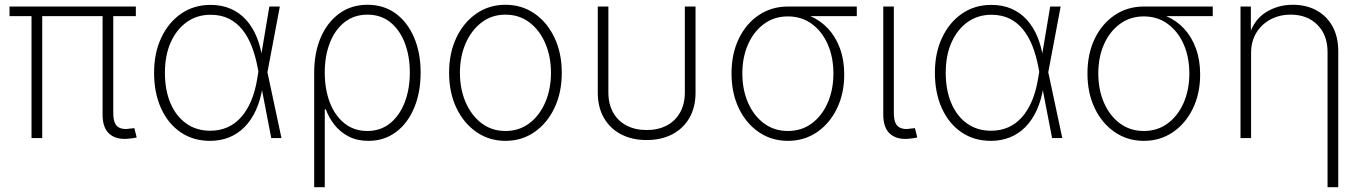

<svg xmlns="http://www.w3.org/2000/svg" viewBox="-20 -573 5665 797"><path d="M520 2Q466.8 9.3 436.3 -15.4Q405.8 -40 405.8 -97.2V-528.8H450.2V-104.5Q450.2 -60.1 469.2 -46.6Q488.3 -33.2 522.9 -39.6Q529.8 -40 531.5 -40.3Q533.2 -40.5 537.6 -41.5L547.4 -2.4Q542.5 -1 535.4 0.2Q528.3 1.5 520 2ZM110.8 0V-528.8H155.3V0ZM19.5 -505.9V-545.9H543.9V-505.9Z M852.1 11.7Q781.7 11.7 729.5 -24.2Q677.2 -60.1 648.4 -123.8Q619.6 -187.5 619.6 -271Q619.6 -353.5 649.7 -417Q679.7 -480.5 732.4 -516.6Q785.2 -552.7 853.5 -552.7Q900.9 -552.7 938 -536.4Q975.1 -520 1001.5 -490.7Q1027.8 -461.4 1044.4 -422.1Q1061 -382.8 1067.9 -336.9H1082.5L1089.8 -274.4L1148.4 0H1106L1049.3 -293.5Q1040.5 -340.3 1025.1 -380.1Q1009.8 -419.9 986.3 -449.5Q962.9 -479 930.2 -495.4Q897.5 -511.7 854 -511.7Q797.9 -511.7 755.1 -481.2Q712.4 -450.7 688.5 -396.7Q664.6 -342.8 664.6 -271Q664.6 -198.7 687.7 -144.5Q710.9 -90.3 753.2 -60.3Q795.4 -30.3 852.5 -30.3Q891.6 -30.3 923.8 -44.4Q956.1 -58.6 981 -86.7Q1005.9 -114.7 1022.9 -155.5Q1040 -196.3 1048.3 -249.5L1098.1 -545.9H1141.6L1089.8 -271.5L1083 -210H1069.8Q1061 -156.2 1042 -115Q1022.9 -73.7 994.9 -45.4Q966.8 -17.1 930.7 -2.7Q894.5 11.7 852.1 11.7Z M1284.2 204.1V-272Q1284.2 -354 1311.5 -417.5Q1338.9 -481 1388.7 -517.1Q1438.5 -553.2 1505.4 -553.2Q1572.8 -553.2 1622.1 -517.3Q1671.4 -481.4 1698.7 -417.7Q1726.1 -354 1726.1 -272Q1726.1 -189.5 1699.2 -125.2Q1672.4 -61 1623.5 -24.7Q1574.7 11.7 1509.3 11.7Q1462.4 11.7 1427.5 -6.3Q1392.6 -24.4 1368.9 -54.2Q1345.2 -84 1332.5 -119.1H1328.1V204.1ZM1504.9 -29.3Q1560.1 -29.3 1599.6 -61.5Q1639.2 -93.8 1660.2 -148.7Q1681.2 -203.6 1681.2 -272Q1681.2 -339.8 1660.4 -394.3Q1639.6 -448.7 1600.3 -480.5Q1561 -512.2 1505.4 -512.2Q1450.2 -512.2 1410.4 -481Q1370.6 -449.7 1349.4 -395.5Q1328.1 -341.3 1328.1 -272Q1328.1 -202.6 1349.1 -147.7Q1370.1 -92.8 1409.9 -61Q1449.7 -29.3 1504.9 -29.3Z M2078.1 11.7Q2010.7 11.7 1957.8 -24.9Q1904.8 -61.5 1874.5 -125.2Q1844.2 -189 1844.2 -271Q1844.2 -353 1874.5 -416.7Q1904.8 -480.5 1957.8 -516.8Q2010.7 -553.2 2078.1 -553.2Q2146 -553.2 2198.7 -516.8Q2251.5 -480.5 2281.7 -416.5Q2312 -352.5 2312 -271Q2312 -189 2281.7 -125.2Q2251.5 -61.5 2198.7 -24.9Q2146 11.7 2078.1 11.7ZM2078.1 -29.3Q2135.3 -29.3 2177.7 -61.5Q2220.2 -93.8 2243.7 -148.7Q2267.1 -203.6 2267.1 -271Q2267.1 -337.9 2243.7 -392.8Q2220.2 -447.8 2177.7 -480Q2135.3 -512.2 2078.1 -512.2Q2021.5 -512.2 1979 -479.7Q1936.5 -447.3 1912.8 -392.8Q1889.2 -338.4 1889.2 -271Q1889.2 -203.6 1912.8 -148.7Q1936.5 -93.8 1979 -61.5Q2021.5 -29.3 2078.1 -29.3Z M2664.1 8.3Q2603.5 8.3 2557.9 -15.6Q2512.2 -39.6 2486.8 -83.7Q2461.4 -127.9 2461.4 -188V-545.9H2505.4V-189.5Q2505.4 -141.1 2525.1 -106Q2544.9 -70.8 2580.8 -52Q2616.7 -33.2 2664.1 -33.2Q2711.9 -33.2 2747.6 -52Q2783.2 -70.8 2803 -106Q2822.8 -141.1 2822.8 -189.5V-545.9H2867.2V-188Q2867.2 -127.9 2841.8 -83.7Q2816.4 -39.6 2770.8 -15.6Q2725.1 8.3 2664.1 8.3Z M3250.5 11.7Q3183.1 11.7 3130.1 -24.4Q3077.1 -60.5 3046.9 -123.5Q3016.6 -186.5 3016.6 -268.1Q3016.6 -350.1 3046.9 -412.6Q3077.1 -475.1 3130.1 -510.5Q3183.1 -545.9 3250.5 -545.9H3536.6V-505.9H3309.1L3250.5 -504.9Q3193.8 -504.9 3151.4 -473.6Q3108.9 -442.4 3085.2 -388.9Q3061.5 -335.4 3061.5 -268.1Q3061.5 -200.7 3085.2 -146.5Q3108.9 -92.3 3151.4 -60.8Q3193.8 -29.3 3250.5 -29.3Q3307.6 -29.3 3350.1 -61Q3392.6 -92.8 3416 -146.7Q3439.5 -200.7 3439.5 -268.1Q3439.5 -335.4 3416 -388.9Q3392.6 -442.4 3350.1 -473.6Q3307.6 -504.9 3250.5 -504.9V-524.4Q3301.3 -524.4 3343.8 -506.1Q3386.2 -487.8 3417.7 -453.9Q3449.2 -419.9 3466.8 -371.8Q3484.4 -323.7 3484.4 -264.2Q3484.4 -184.6 3454.1 -122.3Q3423.8 -60.1 3371.1 -24.2Q3318.4 11.7 3250.5 11.7Z M3760.7 2Q3707.5 9.3 3677 -15.4Q3646.5 -40 3646.5 -97.2V-545.9H3690.4V-104.5Q3690.4 -60.1 3709.7 -46.6Q3729 -33.2 3763.7 -39.6Q3770.5 -40 3772.2 -40.3Q3773.9 -40.5 3777.8 -41.5L3787.6 -2.4Q3782.7 -1 3775.4 0.2Q3768.1 1.5 3760.7 2Z M4093.3 11.7Q4022.9 11.7 3970.7 -24.2Q3918.5 -60.1 3889.6 -123.8Q3860.8 -187.5 3860.8 -271Q3860.8 -353.5 3890.9 -417Q3920.9 -480.5 3973.6 -516.6Q4026.4 -552.7 4094.7 -552.7Q4142.1 -552.7 4179.2 -536.4Q4216.3 -520 4242.7 -490.7Q4269 -461.4 4285.6 -422.1Q4302.2 -382.8 4309.1 -336.9H4323.7L4331.1 -274.4L4389.6 0H4347.2L4290.5 -293.5Q4281.7 -340.3 4266.4 -380.1Q4251 -419.9 4227.5 -449.5Q4204.1 -479 4171.4 -495.4Q4138.7 -511.7 4095.2 -511.7Q4039.1 -511.7 3996.3 -481.2Q3953.6 -450.7 3929.7 -396.7Q3905.8 -342.8 3905.8 -271Q3905.8 -198.7 3929 -144.5Q3952.1 -90.3 3994.4 -60.3Q4036.6 -30.3 4093.8 -30.3Q4132.8 -30.3 4165 -44.4Q4197.3 -58.6 4222.2 -86.7Q4247.1 -114.7 4264.2 -155.5Q4281.2 -196.3 4289.6 -249.5L4339.4 -545.9H4382.8L4331.1 -271.5L4324.2 -210H4311Q4302.2 -156.2 4283.2 -115Q4264.2 -73.7 4236.1 -45.4Q4208 -17.1 4171.9 -2.7Q4135.7 11.7 4093.3 11.7Z M4728 11.7Q4660.6 11.7 4607.7 -24.4Q4554.7 -60.5 4524.4 -123.5Q4494.1 -186.5 4494.1 -268.1Q4494.1 -350.1 4524.4 -412.6Q4554.7 -475.1 4607.7 -510.5Q4660.6 -545.9 4728 -545.9H5014.2V-505.9H4786.6L4728 -504.9Q4671.4 -504.9 4628.9 -473.6Q4586.4 -442.4 4562.7 -388.9Q4539.1 -335.4 4539.1 -268.1Q4539.1 -200.7 4562.7 -146.5Q4586.4 -92.3 4628.9 -60.8Q4671.4 -29.3 4728 -29.3Q4785.2 -29.3 4827.6 -61Q4870.1 -92.8 4893.6 -146.7Q4917 -200.7 4917 -268.1Q4917 -335.4 4893.6 -388.9Q4870.1 -442.4 4827.6 -473.6Q4785.2 -504.9 4728 -504.9V-524.4Q4778.8 -524.4 4821.3 -506.1Q4863.8 -487.8 4895.3 -453.9Q4926.8 -419.9 4944.3 -371.8Q4961.9 -323.7 4961.9 -264.2Q4961.9 -184.6 4931.6 -122.3Q4901.4 -60.1 4848.6 -24.2Q4795.9 11.7 4728 11.7Z M5173.3 -353V0H5129.4V-545.9H5172.4V-423.8H5164.6Q5184.6 -490.7 5234.6 -522Q5284.7 -553.2 5346.7 -553.2Q5402.3 -553.2 5444.8 -530Q5487.3 -506.8 5511.2 -463.6Q5535.2 -420.4 5535.2 -359.9V204.1H5490.7V-357.4Q5490.7 -427.7 5448.5 -470Q5406.2 -512.2 5337.9 -512.2Q5291 -512.2 5253.7 -492.2Q5216.3 -472.2 5194.8 -436.5Q5173.3 -400.9 5173.3 -353Z"/></svg>

Font: Inter ExtraLight
Style: Regular
Weight: 250
Designer: Rasmus Andersson
Foundry: rsms
Version: Version 4.001;git-66647c0bb